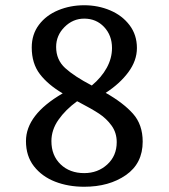

<svg xmlns="http://www.w3.org/2000/svg" viewBox="-20 -702 643 732"><path d="M79 -164Q79 -265 219 -346Q163 -379 132 -419.5Q101 -460 101 -521Q101 -571 128.5 -607.5Q156 -644 202 -663Q248 -682 301 -682Q354 -682 400 -662.5Q446 -643 474 -606Q502 -569 502 -519Q502 -471 469.5 -427Q437 -383 383 -348Q450 -310 487 -268.5Q524 -227 524 -162Q524 -79 460 -34.5Q396 10 301 10Q240 10 190 -9.5Q140 -29 109.5 -68Q79 -107 79 -164ZM301 -42Q353 -42 389 -75Q425 -108 425 -160Q425 -196 405.5 -223Q386 -250 358 -268.5Q330 -287 280 -313L274 -316Q230 -284 203 -245.5Q176 -207 176 -164Q176 -109 211 -75.5Q246 -42 301 -42ZM330 -376Q367 -407 387 -443.5Q407 -480 407 -519Q407 -567 377 -599Q347 -631 301 -631Q258 -631 226 -599Q194 -567 194 -523Q194 -474 228.5 -442.5Q263 -411 330 -376Z"/></svg>

Font: Andada Pro Medium
Style: Regular
Weight: 500
Designer: Carolina Giovagnoli
Foundry: Huerta Tipografica
Version: Version 3.005; ttfautohint (v1.8.4)